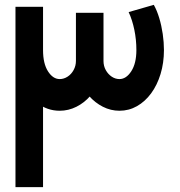

<svg xmlns="http://www.w3.org/2000/svg" viewBox="-20 -774 743 794"><path d="M474 -316Q438 -316 405.5 -332.5Q373 -349 348 -377.5Q323 -406 308.5 -443Q294 -480 294 -522V-721H408V-522Q408 -501 417.5 -484Q427 -467 442 -457Q457 -447 474 -447Q502 -447 523 -479.5Q544 -512 544 -567Q544 -610 535.5 -651Q527 -692 512 -724L616 -754Q629 -731 638.5 -699.5Q648 -668 653 -633.5Q658 -599 658 -567Q658 -514 644 -468Q630 -422 605 -388Q580 -354 546.5 -335Q513 -316 474 -316ZM44 0V-746H158V0ZM227 -316Q175 -316 133.5 -348.5Q92 -381 68 -438.5Q44 -496 44 -567H158Q158 -511 178.5 -479Q199 -447 227 -447Q244 -447 259.5 -457Q275 -467 284.5 -484.5Q294 -502 294 -522V-721H408V-522Q408 -480 393.5 -443.5Q379 -407 354 -378Q329 -349 296 -332.5Q263 -316 227 -316Z"/></svg>

Font: Alexandria Medium
Style: Regular
Weight: 500
Designer: Mohamed Gaber
Foundry: Kief Type Foundry
Version: Version 5.100